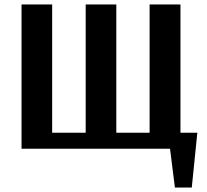

<svg xmlns="http://www.w3.org/2000/svg" viewBox="-20 -670 934 865"><path d="M768 175 746 0H77V-650H215V-72H366V-650H504V-72H654V-650H793V-72H869L844 175Z"/></svg>

Font: Arsenal
Style: Bold
Weight: 700
Designer: Andrij Shevchenko
Foundry: Stairsfor
Version: Version 2.001;PS 002.001;hotconv 1.0.88;makeotf.lib2.5.64775